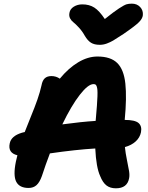

<svg xmlns="http://www.w3.org/2000/svg" viewBox="-20 -980 807 1050"><path d="M701.2 -960Q729 -960 746.3 -941.7Q763.7 -923.3 761.2 -897Q759.8 -879.4 740.7 -859.6Q721.7 -839.8 654.8 -793.9Q614.7 -767.6 598.9 -758.3Q583 -749 564 -741.9Q544.9 -734.9 525.9 -734.9Q495.6 -734.9 477.3 -746.6Q459 -758.3 443.8 -784.2Q429.7 -809.6 411.4 -829.3Q393.1 -849.1 381.3 -858.2Q369.6 -867.2 363 -880.1Q356.4 -893.1 359.9 -910.2Q363.3 -930.7 383.5 -943.4Q403.8 -956.1 430.2 -956.1Q468.3 -956.1 495.6 -938.7Q522.9 -921.4 553.2 -876Q601.6 -915 630.9 -934.1Q660.2 -953.1 672.1 -956.5Q684.1 -960 701.2 -960ZM613.8 49.8Q582.5 49.8 562.3 34.2Q542 18.6 527.8 -17.1Q505.9 -64.5 501 -168Q394 -161.6 252.9 -141.1Q229.5 -80.1 209 -17.1Q196.8 17.1 179.7 32.5Q162.6 47.9 136.2 47.9Q86.4 47.9 68.8 13.9Q51.3 -20 66.9 -96.2Q67.9 -103.5 75.2 -130.9Q22 -143.6 33.2 -195.8Q41 -236.3 99.1 -253.9Q101.1 -254.4 106.4 -255.9Q111.8 -257.3 115.2 -257.8Q125.5 -285.6 148.2 -340.8Q170.9 -396 184.8 -436Q198.7 -476.1 207 -513.2Q211.9 -540 225.1 -552Q238.3 -564 261.2 -564Q286.6 -564 307.1 -549.8Q354.5 -607.4 407.5 -639.2Q460.4 -670.9 513.2 -670.9Q585 -670.9 621.1 -635.5Q657.2 -600.1 665.5 -523.2Q673.8 -446.3 662.1 -325.2V-324.2Q718.3 -324.2 737.8 -307.1Q757.3 -290 751 -256.8Q745.1 -227.5 721.7 -206.3Q698.2 -185.1 663.1 -175.8Q666.5 -142.1 674.3 -104.7Q682.1 -67.4 685.8 -44.7Q689.5 -22 686 -4.9Q675.8 49.8 613.8 49.8ZM491.2 -520Q461.9 -520 416.3 -461.4Q370.6 -402.8 320.8 -299.8Q425.3 -314 502.9 -318.8Q502.9 -325.2 503.9 -328.1Q507.8 -372.6 510 -401.6Q512.2 -430.7 512.9 -453.1Q513.7 -475.6 512.7 -487.8Q511.7 -500 508.8 -507.8Q505.9 -515.6 502 -517.8Q498 -520 491.2 -520Z"/></svg>

Font: Shantell Sans Bouncy
Style: Bold Italic
Weight: 700
Italic angle: -11.31°
Designer: Stephen Nixon, Anya Danilova, Shantell Martin
Foundry: Arrow Type
Version: Version 1.006;[9816181b4]